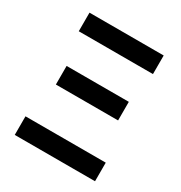

<svg xmlns="http://www.w3.org/2000/svg" viewBox="-168 -836 904 957"><g transform="rotate(30 284.5 -357.0)"><path d="M71 -607V-714H498V-607ZM105 -320V-427H463V-320ZM53 0V-107H515V0Z"/></g></svg>

Font: Noto Sans SemiCondensed SemiBold
Style: Regular
Weight: 600
Width: 4
Designer: Monotype Design Team
Foundry: Monotype Imaging Inc.
Version: Version 2.013; ttfautohint (v1.8.4.7-5d5b)